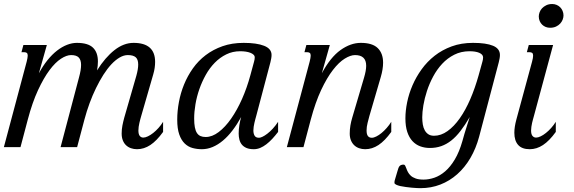

<svg xmlns="http://www.w3.org/2000/svg" viewBox="-47 -747 2915 975"><path d="M88.4 -433.6Q90.8 -443.8 92.3 -451.4Q93.8 -459 93.8 -464.4Q93.8 -474.6 89.1 -478.3Q84.5 -481.9 75.7 -481.9H62L71.8 -518.6H190.9L150.4 -374.5Q170.9 -412.6 194.3 -441.7Q217.8 -470.7 242.7 -490Q267.6 -509.3 293.2 -519.3Q318.8 -529.3 343.3 -529.3Q399.9 -529.3 425 -505.1Q450.2 -481 450.2 -434.6Q450.2 -413.6 445.8 -389.6Q487.3 -455.6 534.2 -492.4Q581.1 -529.3 631.3 -529.3Q740.7 -529.3 740.7 -432.6Q740.7 -418.5 738.5 -402.6Q736.3 -386.7 731 -368.7L669.9 -157.2Q668 -150.4 665.5 -141.6Q663.1 -132.8 660.9 -123Q658.7 -113.3 657.2 -103.3Q655.8 -93.3 655.8 -84.5Q655.8 -65.4 662.6 -56.9Q669.4 -48.3 680.7 -48.3Q690.9 -48.3 704.1 -54.7Q717.3 -61 731 -71.8Q744.6 -82.5 757.8 -97.2Q771 -111.8 781.2 -128.4V-77.1Q748.5 -31.7 716.3 -10.5Q684.1 10.7 648.9 10.7Q632.3 10.7 617.9 5.6Q603.5 0.5 593 -9.5Q582.5 -19.5 576.7 -34.4Q570.8 -49.3 570.8 -68.8Q570.8 -89.8 574.7 -109.9Q578.6 -129.9 584 -149.4L645.5 -362.8Q654.8 -396.5 654.8 -419.4Q654.8 -445.3 642.1 -456.3Q629.4 -467.3 602.1 -467.3Q581.5 -467.3 560.3 -454.8Q539.1 -442.4 518.3 -420.2Q497.6 -397.9 478 -367.2Q458.5 -336.4 440.7 -300Q422.9 -263.7 408 -223.1Q393.1 -182.6 381.8 -140.1L344.7 0H260.7L354 -353Q359.4 -372.6 362.1 -388.7Q364.7 -404.8 364.7 -417.5Q364.7 -442.4 353 -454.8Q341.3 -467.3 314 -467.3Q291 -467.3 262.5 -448.7Q233.9 -430.2 204.3 -390.6Q174.8 -351.1 146 -289.1Q117.2 -227.1 94.2 -140.1L57.1 0H-27.3Z M939 -145Q939 -119.1 942.4 -101.1Q945.8 -83 952.9 -72Q960 -61 970.9 -56.2Q981.9 -51.3 997.6 -51.3Q1030.3 -51.3 1063.5 -76.4Q1096.7 -101.6 1126.7 -144.5Q1156.7 -187.5 1181.9 -244.1Q1207 -300.8 1224.1 -363.8L1243.2 -434.1Q1246.6 -445.8 1246.6 -455.6Q1246.6 -463.4 1240.5 -469.2Q1234.4 -475.1 1224.1 -479Q1213.9 -482.9 1200.7 -484.9Q1187.5 -486.8 1172.9 -486.8Q1134.3 -486.8 1102.1 -470.9Q1069.8 -455.1 1043.7 -428.5Q1017.6 -401.9 998 -366.9Q978.5 -332 965.3 -294.2Q952.1 -256.3 945.6 -217.8Q939 -179.2 939 -145ZM853 -139.6Q853 -183.1 861.6 -229Q870.1 -274.9 887.7 -318.1Q905.3 -361.3 932.6 -399.9Q960 -438.5 997.6 -467Q1035.2 -495.6 1083.3 -512.5Q1131.3 -529.3 1190.4 -529.3Q1256.8 -529.3 1294.4 -514.4Q1332 -499.5 1332 -467.8Q1332 -459.5 1330.3 -450.2Q1328.6 -440.9 1326.2 -430.7L1253.9 -157.2Q1252 -150.4 1249.5 -141.4Q1247.1 -132.3 1244.9 -122.8Q1242.7 -113.3 1241.2 -103.3Q1239.7 -93.3 1239.7 -84.5Q1239.7 -68.8 1245.8 -58.1Q1252 -47.4 1268.6 -47.4Q1274.9 -47.4 1285.9 -52.5Q1296.9 -57.6 1310.3 -67.9Q1323.7 -78.1 1337.9 -93.3Q1352.1 -108.4 1365.2 -128.4V-77.1Q1350.6 -58.1 1335.7 -42Q1320.8 -25.9 1305.4 -14.2Q1290 -2.4 1274.2 4.2Q1258.3 10.7 1241.7 10.7Q1219.7 10.7 1204.8 4.4Q1189.9 -2 1181.2 -12.7Q1172.4 -23.4 1168.7 -38.1Q1165 -52.7 1165 -68.8Q1165 -89.8 1168.5 -111.6Q1171.9 -133.3 1177.7 -152.8Q1156.7 -114.7 1133.5 -84.5Q1110.4 -54.2 1085 -33Q1059.6 -11.7 1032.7 -0.5Q1005.9 10.7 978 10.7Q953.6 10.7 930.9 4.6Q908.2 -1.5 890.9 -18.3Q873.5 -35.2 863.3 -64.2Q853 -93.3 853 -139.6Z M1525.4 -433.6Q1527.8 -443.8 1529.3 -451.4Q1530.8 -459 1530.8 -464.4Q1530.8 -474.6 1526.1 -478.3Q1521.5 -481.9 1512.7 -481.9H1499L1508.8 -518.6H1627.9L1587.4 -375Q1630.9 -456.1 1682.1 -492.7Q1733.4 -529.3 1785.2 -529.3Q1844.2 -529.3 1871.3 -502.7Q1898.4 -476.1 1898.4 -428.7Q1898.4 -396 1886.7 -356L1828.6 -157.2Q1824.7 -143.1 1819.6 -122.8Q1814.5 -102.5 1814.5 -84.5Q1814.5 -64.9 1821.3 -56.2Q1828.1 -47.4 1840.8 -47.4Q1851.1 -47.4 1864 -54Q1877 -60.5 1890.4 -71.5Q1903.8 -82.5 1916.7 -97.2Q1929.7 -111.8 1939.9 -128.4V-77.1Q1907.2 -31.7 1875 -10.5Q1842.8 10.7 1807.6 10.7Q1791 10.7 1776.6 5.6Q1762.2 0.5 1751.7 -9.5Q1741.2 -19.5 1735.1 -34.4Q1729 -49.3 1729 -68.8Q1729 -89.8 1732.4 -109.9Q1735.8 -129.9 1741.7 -149.4L1801.8 -353Q1807.1 -371.1 1809.8 -386Q1812.5 -400.9 1812.5 -413.1Q1812.5 -467.3 1755.9 -467.3Q1732.9 -467.3 1703.6 -449.2Q1674.3 -431.2 1643.8 -391.8Q1613.3 -352.5 1584 -290.3Q1554.7 -228 1531.2 -140.1L1494.1 0H1409.7Z M2338.4 -152.8Q2314.5 -111.8 2291.5 -82Q2268.6 -52.2 2244.4 -33.2Q2220.2 -14.2 2193.6 -4.9Q2167 4.4 2136.2 4.4Q2109.9 4.4 2087.2 -3.9Q2064.5 -12.2 2047.6 -30.3Q2030.8 -48.3 2021.2 -76.9Q2011.7 -105.5 2011.7 -146Q2011.7 -184.1 2020.5 -227.5Q2029.3 -271 2047.6 -313.5Q2065.9 -356 2094 -395Q2122.1 -434.1 2160.2 -463.9Q2198.2 -493.7 2246.8 -511.5Q2295.4 -529.3 2355 -529.3Q2421.9 -529.3 2456.8 -514.6Q2491.7 -500 2491.7 -467.8Q2491.7 -459.5 2490 -450.2Q2488.3 -440.9 2485.8 -430.7L2386.2 -53.2Q2370.1 6.8 2341.8 55.2Q2313.5 103.5 2274.9 137.7Q2236.3 171.9 2189.2 190.2Q2142.1 208.5 2088.4 208.5Q2082.5 208.5 2070.6 208Q2058.6 207.5 2043.9 206.1Q2029.3 204.6 2013.7 202.6Q1998 200.7 1985.4 197.8Q1972.7 194.8 1964.4 190.7Q1956.1 186.5 1956.1 181.6Q1956.1 179.2 1956.3 175.3Q1956.5 171.4 1957.5 168.9L1971.2 122.6Q1973.6 114.3 1975.8 107.9Q1978 101.6 1981.2 97.4Q1984.4 93.3 1989.5 91.1Q1994.6 88.9 2002.4 88.9Q2007.8 88.9 2010.7 94.5Q2013.7 100.1 2016.6 108.6Q2019.5 117.2 2024.7 127Q2029.8 136.7 2039.1 145.3Q2048.3 153.8 2064 159.4Q2079.6 165 2104 165Q2130.9 165 2159.2 155.3Q2187.5 145.5 2213.9 122.8Q2240.2 100.1 2262.7 62.5Q2285.2 24.9 2301.3 -31.2L2311.5 -67.4Q2317.4 -87.9 2325 -110.6Q2332.5 -133.3 2338.4 -152.8ZM2097.2 -151.4Q2097.2 -131.8 2100.1 -114.7Q2103 -97.7 2110.1 -85Q2117.2 -72.3 2128.7 -64.9Q2140.1 -57.6 2157.2 -57.6Q2192.4 -57.6 2225.6 -81.3Q2258.8 -105 2287.8 -146.2Q2316.9 -187.5 2341.1 -243.4Q2365.2 -299.3 2383.3 -363.8L2402.8 -434.1Q2406.2 -444.8 2406.2 -455.6Q2406.2 -463.4 2400.9 -469.2Q2395.5 -475.1 2386.2 -479Q2377 -482.9 2364.5 -484.9Q2352.1 -486.8 2337.4 -486.8Q2294.4 -486.8 2259.8 -469.2Q2225.1 -451.7 2198.5 -423.1Q2171.9 -394.5 2152.6 -358.4Q2133.3 -322.3 2121.1 -284.9Q2108.9 -247.6 2103 -212.4Q2097.2 -177.2 2097.2 -151.4Z M2654.8 -433.6Q2657.7 -443.8 2658.9 -451.4Q2660.2 -459 2660.2 -464.4Q2660.2 -474.6 2655.5 -478.3Q2650.9 -481.9 2642.1 -481.9H2628.4L2638.2 -518.6H2761.7L2664.1 -157.2Q2662.1 -150.4 2659.7 -141.4Q2657.2 -132.3 2655 -122.8Q2652.8 -113.3 2651.4 -103.3Q2649.9 -93.3 2649.9 -84.5Q2649.9 -65.4 2657 -56.9Q2664.1 -48.3 2675.3 -48.3Q2685.5 -48.3 2698.7 -54.7Q2711.9 -61 2725.3 -71.8Q2738.8 -82.5 2752 -97.2Q2765.1 -111.8 2775.4 -128.4V-77.1Q2742.7 -31.7 2710.4 -10.5Q2678.2 10.7 2643.1 10.7Q2603.5 10.7 2584.2 -11Q2564.9 -32.7 2564.9 -72.8Q2564.9 -102.1 2575.2 -140.1ZM2746.1 -606Q2734.4 -606 2724.1 -610.1Q2713.9 -614.3 2706.1 -621.8Q2698.2 -629.4 2693.6 -640.1Q2689 -650.9 2689 -663.6Q2689 -672.9 2692.9 -684.1Q2696.8 -695.3 2705.3 -704.6Q2713.9 -713.9 2726.8 -720.2Q2739.7 -726.6 2757.3 -726.6Q2769 -726.6 2779.5 -722.2Q2790 -717.8 2797.6 -710.2Q2805.2 -702.6 2809.8 -691.9Q2814.5 -681.2 2814.5 -668.5Q2814.5 -658.7 2810.5 -647.9Q2806.6 -637.2 2798.1 -627.7Q2789.6 -618.2 2776.6 -612.1Q2763.7 -606 2746.1 -606Z"/></svg>

Font: Arian AMU Serif
Style: Italic
Weight: 400
Italic angle: -15°
Designer: Ruben Hakobyan (Tarumian)
Foundry: Ruben Hakobyan (Tarumian)
Version: Version 1.002